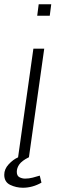

<svg xmlns="http://www.w3.org/2000/svg" viewBox="-23 -740 303 903"><path d="M62 0 134 -511H185L113 0ZM152 -666 159 -720H218L211 -666ZM85 143Q53 143 25 129.5Q-3 116 -3 82Q-3 55 18 32.5Q39 10 62 0H112Q80 16 68 33Q56 50 56 68Q56 87 68.5 93.5Q81 100 95 100Q113 100 130.5 95.5Q148 91 164 86L172 119Q151 131 129 137Q107 143 85 143Z"/></svg>

Font: Chivo Medium Thin
Style: Italic
Weight: 250
Italic angle: -8.05°
Version: Version 2.002